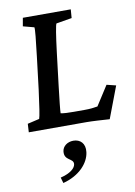

<svg xmlns="http://www.w3.org/2000/svg" viewBox="-108 -758 819 1164"><g transform="rotate(-10 301.5 -175.5)"><path d="M529 7 603 -188 546 -202 469 -82C447 -78 423 -75 388 -75H323C288 -75 263 -76 242 -80C242 -98 249 -160 259 -245L283 -444C296 -550 306 -613 312 -621L408 -637L412 -690H117L108 -639L176 -621C179 -612 172 -542 160 -444L136 -245C124 -150 113 -80 108 -69L35 -52L32 0H388C422 0 485 4 529 7ZM175 304 185 339C286 313 347 245 355 179C362 125 330 97 289 97C252 97 223 119 219 150C212 209 273 200 269 238C266 262 237 289 175 304Z"/></g></svg>

Font: TPK Tissa Web SemiBold
Style: Italic
Weight: 600
Italic angle: -7°
Designer: Jacques Le Bailly, Suppakit Chalermlarp | Katatrad Co.,Ltd.
Foundry: Jacques Le Bailly, Cadson Demak Co.,Ltd.
Version: Version 5.000;Glyphs 3.1.2 (3151)